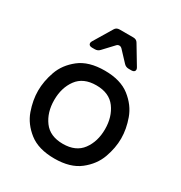

<svg xmlns="http://www.w3.org/2000/svg" viewBox="-182 -899 980 1041"><g transform="rotate(30 308.0 -378.5)"><path d="M48 -262Q48 -321 70 -383.5Q92 -446 150 -491.5Q208 -537 308 -537Q407 -537 465 -491.5Q523 -446 545.5 -383.5Q568 -321 568 -262Q568 -203 545.5 -140.5Q523 -78 465 -32.5Q407 13 308 13Q208 13 150 -32.5Q92 -78 70 -140.5Q48 -203 48 -262ZM467 -262Q467 -339 428 -392Q389 -445 308 -445Q227 -445 188 -392Q149 -339 149 -262Q149 -185 188 -132Q227 -79 308 -79Q389 -79 428 -132Q467 -185 467 -262ZM380 -754 449 -639Q453 -632 453 -626Q453 -619 447.5 -614.5Q442 -610 432 -610H414Q396 -610 384 -623L325 -686Q317 -694 308 -694Q298 -694 291 -686L232 -623Q220 -610 202 -610H184Q174 -610 168.5 -614.5Q163 -619 163 -626Q163 -632 167 -639L236 -754Q245 -770 265 -770H351Q371 -770 380 -754Z"/></g></svg>

Font: Shippori Gothic B2 Bold
Style: Regular
Weight: 700
Designer: FONTDASU
Foundry: FONTDASU / Google Inc. / but / Adobe
Version: Version 1.130